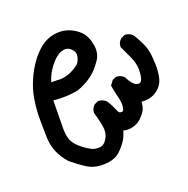

<svg xmlns="http://www.w3.org/2000/svg" viewBox="-100 -508 699 712"><g transform="rotate(20 250.0 -152.5)"><path d="M242.7 107.4Q227.1 105.5 212.2 100.8Q197.3 96.2 183.6 89.4Q155.8 75.2 134.8 50.3Q114.7 26.9 96.2 5.9Q77.1 -15.6 59.1 -42Q50.3 -55.2 42.5 -68.8Q34.7 -82.5 28.3 -96.7Q14.2 -129.9 6.8 -166.5Q0 -203.6 2 -234.4Q3.9 -266.1 13.7 -287.1Q22.9 -308.6 41 -325.7Q59.1 -342.8 82 -350.1Q104.5 -357.4 129.4 -355.5Q155.3 -353 182.1 -331.1Q209.5 -308.6 212.9 -279.3Q215.8 -252.9 213.4 -230.7Q210.9 -208.5 202.6 -186.5Q198.2 -175.3 194.1 -166.7Q189.9 -158.2 185.5 -151.4Q180.7 -144.5 172.6 -135.7Q164.6 -127 152.3 -115.7Q132.8 -98.1 112.8 -84.5L185.1 3.9Q191.4 11.2 198 17.1Q204.6 22.9 210.4 27.1Q216.3 31.2 222.2 33.7Q240.2 41 262.2 40.5Q268.1 40.5 273.4 40.3Q278.8 40 283.9 39.6Q289.1 39.1 293.9 38.3Q298.8 37.6 303.2 36.6Q311.5 35.2 319.1 31.2Q326.7 27.3 333.5 20.5Q346.2 8.8 343.3 -11.2Q342.8 -14.6 342.3 -17.8Q341.8 -21 340.8 -23.7Q339.8 -26.4 338.9 -29.3Q337.9 -32.2 336.4 -34.7Q335 -37.1 333.5 -39.6Q332 -42 330.3 -44.2Q328.6 -46.4 326.7 -48.8Q312 -64.9 272 -91.3L271 -92.3L270 -93.3Q260.3 -104 261.7 -121.6V-123.5L262.7 -125.5L268.6 -137.2L269.5 -139.2L271.5 -140.6Q286.6 -151.9 304.7 -148.4L305.2 -147.9H305.7Q322.3 -142.6 338.4 -134.3Q351.1 -127 357.4 -127Q361.8 -127 367.2 -132.8Q371.1 -136.2 364.7 -147Q356.9 -162.1 337.9 -175.8Q317.4 -190.4 298.3 -206.5L295.4 -209L294.9 -213.4L293.9 -229V-231.9L294.9 -234.4L300.8 -245.1L301.8 -246.6L303.7 -248Q310.1 -252.9 317.6 -254.9Q325.2 -256.8 333.5 -255.9L335 -255.4L335.9 -254.9Q346.2 -250.5 355.2 -248Q364.3 -245.6 371.1 -245.6Q382.8 -245.1 390.1 -252.4Q396 -258.3 392.1 -268.6Q386.7 -283.2 371.6 -301.3Q356 -319.3 333 -330.6Q320.8 -336.4 308.1 -342.5Q295.4 -348.6 282.2 -354.5L280.3 -355L278.8 -356.9Q268.1 -369.1 270.5 -386.2L271 -387.7L271.5 -388.7L277.3 -401.4L278.3 -403.8L280.8 -405.3Q293 -414.1 309.6 -413.1H310.5L312 -412.6Q316.4 -411.1 321 -409.4Q325.7 -407.7 330.1 -406Q334.5 -404.3 339.1 -402.3Q343.8 -400.4 348.1 -398.4Q352.5 -396.5 356.9 -394.5Q360.4 -393.1 364 -391.1Q367.7 -389.2 371.1 -387Q374.5 -384.8 378.2 -382.3Q381.8 -379.9 385.5 -377Q389.2 -374 392.8 -370.8Q396.5 -367.7 400.1 -364Q403.8 -360.4 407.7 -356.4Q434.6 -329.1 448.7 -305.2Q464.4 -279.3 460.9 -253.4Q457.5 -228.5 443.4 -211.4Q434.1 -200.2 421.9 -191.9Q434.6 -174.3 437 -160.6Q439.5 -144.5 437 -124.5Q435.5 -113.8 430.4 -103.8Q425.3 -93.8 417.5 -85Q406.2 -73.2 394.5 -68.4Q402.8 -51.3 405.8 -33.7Q409.2 -10.7 405.8 16.6Q401.9 45.9 371.6 72.8Q342.3 99.1 308.6 103.5Q292.5 105.5 276.6 106.4Q260.7 107.4 244.1 107.4H243.7ZM100.1 -159.7Q112.3 -167.5 121.6 -179.2Q131.3 -190.9 137.7 -204.6Q144 -218.8 147.9 -234.9Q150.9 -248 142.1 -266.1Q134.3 -282.7 115.2 -284.7Q95.7 -286.6 85.4 -274.9Q79.6 -268.1 75.9 -260.5Q72.3 -252.9 70.8 -244.6Q68.8 -235.4 68.4 -225.6Q67.9 -215.8 68.4 -206.1Q69.3 -186 74.2 -168.9Q77.6 -156.7 82.5 -145L99.1 -158.7L99.6 -159.2Z"/></g></svg>

Font: NaikaiFont
Style: Bold
Weight: 700
Version: Version 1.89